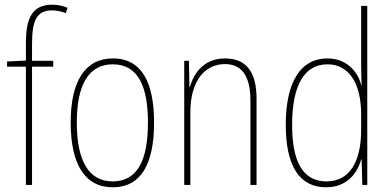

<svg xmlns="http://www.w3.org/2000/svg" viewBox="-20 -785 1655 815"><path d="M206 -502V-527H116V-600C116 -701 138 -741 201 -741C220 -741 241 -737 259 -729L267 -752C250 -759 228 -765 202 -765C120 -765 90 -713 90 -604V-528L10 -524V-502H90V0H116V-502Z M634 -264C634 -428 586 -537 459 -537C341 -537 280 -440 280 -265C280 -88 340 10 459 10C577 10 634 -87 634 -264ZM306 -265C306 -423 355 -512 459 -512C569 -512 608 -413 608 -265C608 -102 562 -15 458 -15C354 -15 306 -107 306 -265Z M935 -537C846 -537 803 -475 786 -416H784L782 -527H762V0H788V-308C788 -445 852 -513 935 -513C1002 -513 1043 -468 1043 -359V0H1069V-366C1069 -485 1021 -537 935 -537Z M1364 10C1453 10 1497 -50 1513 -108H1515L1518 0H1539V-760H1513V-511C1513 -483 1514 -456 1515 -425H1513C1499 -481 1451 -537 1370 -537C1257 -537 1193 -439 1193 -255C1193 -82 1250 10 1364 10ZM1366 -15C1264 -15 1220 -101 1220 -255C1220 -425 1273 -512 1370 -512C1462 -512 1513 -430 1513 -300V-234C1513 -100 1465 -15 1366 -15Z"/></svg>

Font: Noto Sans Lao Condensed Thin
Style: Regular
Weight: 100
Width: 3
Designer: Monotype Design Team
Foundry: Monotype Imaging Inc.
Version: Version 2.003